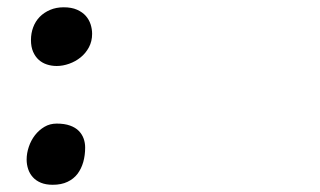

<svg xmlns="http://www.w3.org/2000/svg" viewBox="-20 -537 873 524"><path d="M231.4 -444.8Q231.4 -424.3 222.7 -408Q213.9 -391.6 200 -380.4Q186 -369.1 168.7 -363Q151.4 -356.9 134.8 -356.9Q120.6 -356.9 107.9 -361.1Q95.2 -365.2 85.7 -373.8Q76.2 -382.3 70.3 -395.8Q64.5 -409.2 64.5 -427.7Q64.5 -446.3 70.6 -462.6Q76.7 -479 88.4 -491Q100.1 -502.9 116.7 -510Q133.3 -517.1 153.8 -517.1Q175.3 -517.1 190.2 -510.5Q205.1 -503.9 214.1 -493.7Q223.1 -483.4 227.3 -470.5Q231.4 -457.5 231.4 -444.8ZM124 -32.7Q105 -32.7 91.6 -38.3Q78.1 -43.9 69.6 -53.5Q61 -63 56.9 -75.4Q52.7 -87.9 52.7 -101.6Q52.7 -118.7 58.6 -136.2Q64.5 -153.8 75.4 -168Q86.4 -182.1 101.3 -190.9Q116.2 -199.7 134.8 -199.7Q156.2 -199.7 171.1 -194.3Q186 -189 195.1 -179.7Q204.1 -170.4 208.3 -158.7Q212.4 -147 212.4 -134.3Q212.4 -113.3 207.3 -95Q202.1 -76.7 191.7 -62.7Q181.2 -48.8 164.3 -40.8Q147.5 -32.7 124 -32.7Z"/></svg>

Font: Meddon
Style: Regular
Weight: 400
Designer: Vernon Adams
Foundry: Vernon Adams
Version: Version 1.000